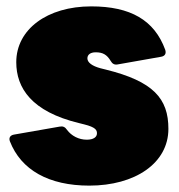

<svg xmlns="http://www.w3.org/2000/svg" viewBox="-20 -572 560 602"><path d="M260 10C403 10 508 -60 508 -168C508 -263 461 -317 311 -354L295 -358C269 -365 254 -376 254 -389C254 -401 264 -408 280 -408C302 -408 315 -401 327 -381C332 -372 339 -368 349 -370L485 -394C497 -396 502 -404 498 -416C464 -509 389 -552 266 -552C128 -552 31 -480 31 -377C31 -296 79 -222 228 -186L244 -182C280 -173 284 -164 284 -154C284 -142 273 -134 252 -134C227 -134 204 -146 190 -165C184 -174 177 -177 167 -175L24 -150C12 -148 7 -140 11 -129C46 -39 133 10 260 10Z"/></svg>

Font: LINE Seed Sans TH Heavy
Style: Regular
Weight: 900
Designer: Dalton Maag Ltd | Thai characters by Cadson Demak Co.,Ltd.
Foundry: Dalton Maag Ltd
Version: Version 1.003